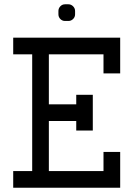

<svg xmlns="http://www.w3.org/2000/svg" viewBox="-20 -874 621 894"><path d="M41.5 -698.7H539.6V-532.2H461.9V-621.1H207.5V-388.2H335V-432.6H412.1V-266.1H335V-310.5H207.5V-77.6H461.9V-166.5H539.6V0H41.5V-77.6H129.9V-621.1H41.5ZM282.7 -776.4Q270 -776.4 261 -785.4Q252 -794.4 252 -807.6V-822.8Q252 -835.4 261 -844.7Q270 -854 282.7 -854H298.8Q311 -854 320.3 -844.7Q329.6 -835.4 329.6 -822.8V-807.6Q329.6 -794.4 320.3 -785.4Q311 -776.4 298.8 -776.4Z"/></svg>

Font: Turpis
Style: Regular
Weight: 400
Designer: GGBotNet
Foundry: f0n7
Version: 1.00